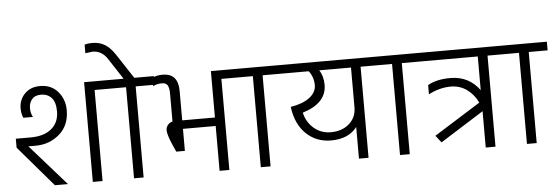

<svg xmlns="http://www.w3.org/2000/svg" viewBox="-53 -1047 3541 1216"><g transform="rotate(-5 1717.0 -438.5)"><path d="M150 -443C140.7 -459.7 136 -478.3 136 -499C136 -521.7 142.3 -540.7 155 -556C167.7 -571.3 186.7 -579 212 -579C240.7 -579 263.3 -569.7 280 -551C296.7 -532.3 305 -503.7 305 -465C305 -418.3 289.2 -381.7 257.5 -355C225.8 -328.3 181.7 -315 125 -315H30V-258L251 0H334L105 -260H152C210 -260 260.3 -278.3 303 -315C345.7 -351.7 367 -402.3 367 -467C367 -513 353 -552.3 325 -585C297 -617.7 259.3 -634 212 -634C170.7 -634 137.8 -621.3 113.5 -596C89.2 -570.7 77 -540 77 -504C77 -481.3 81 -461 89 -443ZM492 -634V0H554V-579H674V-634Z M811 -634 710 -788C690 -818.7 668.7 -841.2 646 -855.5C623.3 -869.8 596 -877 564 -877C546.7 -877 530.7 -875 516 -871V-816L562 -822C601.3 -822 633 -803.3 657 -766L743 -634H634V-579H754V0H815V-579H935V-634Z M1298 -339H1090V-526C1090 -600.7 1057 -638 991 -638C965.7 -638 943.7 -633.3 925 -624V-571C942.3 -579.7 961.3 -584 982 -584C999.3 -584 1011.3 -578.5 1018 -567.5C1024.7 -556.5 1028 -538.7 1028 -514V-337C1016 -334.3 1006 -328.2 998 -318.5C990 -308.8 986 -297.7 986 -285C986 -267 995 -237 1013 -195L1035 -145H1090V-285H1298V0H1360V-579H1480V-634H1298Z M1440 -579H1560V0H1622V-579H1742V-634H1440Z M2018 -130C2092.7 -130 2148 -153.7 2184 -201V0H2245V-579H2365V-634H1702V-579H1915C1935.7 -553 1946 -522.7 1946 -488C1946 -458 1931.8 -432 1903.5 -410C1875.2 -388 1834.7 -372.7 1782 -364C1792 -289.3 1818.5 -231.7 1861.5 -191C1904.5 -150.3 1956.7 -130 2018 -130ZM2021 -182C1979.7 -182 1943.8 -195.2 1913.5 -221.5C1883.2 -247.8 1863.7 -281 1855 -321C1957 -352.3 2008 -407 2008 -485C2008 -521.7 1999.3 -553 1982 -579H2184V-327C2184 -283.7 2168.8 -248.7 2138.5 -222C2108.2 -195.3 2069 -182 2021 -182Z M2325 -579H2445V0H2507V-579H2627V-634H2325Z M2587 -634V-579H2990V-365C2944.7 -427 2883 -458 2805 -458C2745.7 -458 2697.7 -447.3 2661 -426V-367C2707.7 -391.7 2755.7 -404 2805 -404C2843.7 -403.3 2877.5 -392.2 2906.5 -370.5C2935.5 -348.8 2958 -321 2974 -287L2679 -102L2714 -57L2990 -231V0H3052V-579H3172V-634Z M3132 -579H3252V0H3314V-579H3434V-634H3132Z"/></g></svg>

Font: Hind Light
Style: Regular
Weight: 300
Designer: Manushi Parikh, Satya Rajpurohit
Foundry: Indian Type Foundry
Version: Version 1.201;PS 1.0;hotconv 1.0.78;makeotf.lib2.5.61930; tt